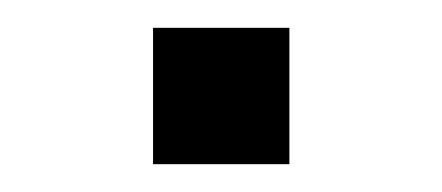

<svg xmlns="http://www.w3.org/2000/svg" viewBox="-20 -118 318 138"><path d="M90 0V-98H188V0Z"/></svg>

Font: MathJax_SansSerif
Style: Regular
Weight: 400
Version: Version 1.1